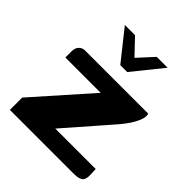

<svg xmlns="http://www.w3.org/2000/svg" viewBox="-170 -699 805 805"><g transform="rotate(45 232.5 -296.5)"><path d="M107.5 -592.6H167.8L233.4 -523.7L296.5 -592.6H361L254.1 -460H213ZM208.3 -79.2H448.1L449.4 -46.7Q450.9 -19.7 439 -9.8Q427.2 0 398.2 0H18.4V-73L237 -319.8H27.6V-357.2Q27.6 -376.9 38.5 -387.9Q49.4 -399 64.6 -399H440.2Q444.3 -382.4 435.8 -360.9Q427.2 -339.4 412.9 -318.3Q398.6 -297.2 384.5 -281.1Z"/></g></svg>

Font: Genos Thin
Style: Regular
Weight: 100
Designer: Robert E. Leuschke
Foundry: Robert E. Leuschke
Version: Version 1.010